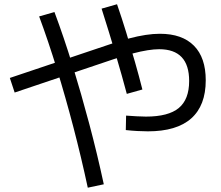

<svg xmlns="http://www.w3.org/2000/svg" viewBox="-20 -819 1040 904"><path d="M676.3 -200.6Q654.3 -200.6 626.8 -202.1Q599.3 -203.6 572.3 -206.6L573.7 -274.7Q598 -273 622.7 -271.5Q647.3 -270 667 -270Q773 -270 821.8 -310.5Q870.6 -351 870.6 -437.7Q870.6 -587.3 729.3 -587.3Q705.7 -587.3 674.8 -582.4Q644 -577.6 605 -567.3Q566 -556.9 515 -540.3L49 -383.3L26.3 -452L493 -609Q544.3 -626.7 586.7 -637.8Q629 -649 665.2 -654.5Q701.3 -660 732.7 -660Q837.7 -660 893.2 -603.8Q948.7 -547.7 948.7 -441Q948.7 -322 880.2 -261.3Q811.7 -200.6 676.3 -200.6ZM393.3 64.7Q362.6 -78.3 325.8 -219.2Q289 -360 248.3 -492.3Q207.6 -624.7 164.3 -741.7L236.4 -762.3Q280.7 -643.7 321.9 -510Q363 -376.3 400.5 -235Q438 -93.7 468.7 48.7ZM577 -377Q555.6 -458 525 -561.6Q494.3 -665.3 458.3 -778.3L531 -799Q553.4 -734.3 574.7 -664.8Q596 -595.3 615.5 -527.2Q635 -459 650.4 -397.6Z"/></svg>

Font: M PLUS 2 Thin
Style: Regular
Weight: 100
Designer: Coji Morishita
Foundry: UNDERFOREST DESIGN
Version: Version 1.001